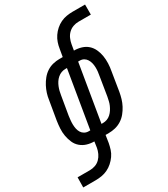

<svg xmlns="http://www.w3.org/2000/svg" viewBox="-271 -839 1015 1158"><g transform="rotate(-30 236.5 -260.0)"><path d="M-44 215 -43 145H43Q62 145 80.5 138.5Q99 132 113 118Q127 104 135.5 85.5Q144 67 147 49L153 8Q126 8 102 0.5Q78 -7 59.5 -23Q41 -39 31 -62Q21 -85 16.5 -110Q12 -135 13.5 -161.5Q15 -188 19 -214L41 -344Q44 -367 51 -389Q58 -411 69 -432Q80 -453 95.5 -472Q111 -491 131 -504Q151 -517 174 -522.5Q197 -528 219 -528H242L251 -580Q254 -601 261 -621.5Q268 -642 280.5 -660.5Q293 -679 310 -694Q327 -709 347 -718.5Q367 -728 388.5 -731.5Q410 -735 430 -735H517V-665H431Q412 -665 393.5 -658.5Q375 -652 360.5 -638Q346 -624 338 -605.5Q330 -587 327 -569L320 -528Q347 -528 371.5 -520.5Q396 -513 414 -497Q432 -481 442.5 -458Q453 -435 457 -410Q461 -385 460 -358.5Q459 -332 454 -306L433 -176Q429 -153 422.5 -131Q416 -109 405 -88Q394 -67 378.5 -48Q363 -29 342.5 -16Q322 -3 299 2.5Q276 8 254 8H231L223 60Q219 81 212.5 101.5Q206 122 193 140.5Q180 159 163 174Q146 189 126 198.5Q106 208 84.5 211.5Q63 215 43 215ZM153 -62H165L231 -458H220Q206 -458 192 -453Q178 -448 166 -437.5Q154 -427 146 -414.5Q138 -402 132.5 -388.5Q127 -375 123.5 -361Q120 -347 118 -333L96 -203Q94 -188 92.5 -173Q91 -158 91.5 -143Q92 -128 95 -114Q98 -100 105.5 -88Q113 -76 125.5 -69Q138 -62 153 -62ZM243 -62H254Q268 -62 282 -67Q296 -72 307.5 -82.5Q319 -93 327 -105.5Q335 -118 341 -131.5Q347 -145 350 -159Q353 -173 356 -187L377 -317Q380 -332 381.5 -347Q383 -362 382.5 -377Q382 -392 378.5 -406Q375 -420 367.5 -432Q360 -444 348 -451Q336 -458 321 -458H309Z"/></g></svg>

Font: Iosevka Curly Slab
Style: Italic
Weight: 400
Italic angle: -9°
Monospace: yes
Designer: Belleve Invis
Foundry: Belleve Invis
Version: Version 22.1.2; ttfautohint (v1.8.4)